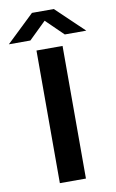

<svg xmlns="http://www.w3.org/2000/svg" viewBox="-161 -1001 636 1055"><g transform="rotate(-10 157.0 -474.0)"><path d="M84.5 0V-740H230V0ZM-59 -800 96 -948H218L373 -800H253L157 -893.5L61 -800Z"/></g></svg>

Font: Encode Sans Exp SmBold
Style: Regular
Weight: 600
Width: 7
Designer: Multiple Designers
Foundry: Impallari Type
Version: Version 3.002; ttfautohint (v1.8.3) -l 8 -r 50 -G 200 -x 14 